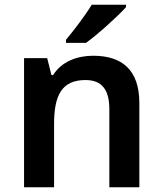

<svg xmlns="http://www.w3.org/2000/svg" viewBox="-20 -852 682 806"><path d="M509 -822V-832H365C338 -787 288 -722 257 -685V-672H341C390 -707 476 -785 509 -822ZM371 -618C303 -618 238 -593 203 -537H196L178 -608H81V-66H207V-331C207 -450 238 -516 339 -516C408 -516 439 -475 439 -394V-66H565V-419C565 -559 492 -618 371 -618Z"/></svg>

Font: Noto Sans Malayalam UI SemiBold
Style: Regular
Weight: 600
Designer: Jelle Bosma - Monotype Design Team
Foundry: Monotype Imaging Inc.
Version: Version 2.104